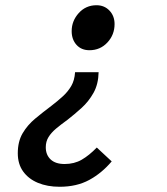

<svg xmlns="http://www.w3.org/2000/svg" viewBox="-20 -523 640 734"><path d="M357 -247Q356 -201 337.5 -168Q319 -135 292 -110.5Q265 -86 238 -65Q213 -47 194.5 -31.5Q176 -16 165.5 1Q155 18 155 40Q155 69 173.5 86.5Q192 104 227 104Q264 104 292.5 87.5Q321 71 350 41L407 94Q369 139 321 165Q273 191 208 191Q161 191 125 176Q89 161 68.5 132.5Q48 104 48 63Q48 18 66.5 -13.5Q85 -45 114.5 -69.5Q144 -94 176 -118Q202 -138 221 -155.5Q240 -173 252.5 -194.5Q265 -216 267 -247ZM349 -503Q379 -503 398.5 -482.5Q418 -462 418 -431Q418 -390 390.5 -360.5Q363 -331 322 -331Q291 -331 272.5 -351.5Q254 -372 254 -404Q254 -443 281 -473Q308 -503 349 -503Z"/></svg>

Font: Source Code Pro ExtraLight SemiBold
Style: Italic
Weight: 600
Italic angle: -11°
Monospace: yes
Version: Version 1.016;hotconv 1.0.116;makeotfexe 2.5.65601